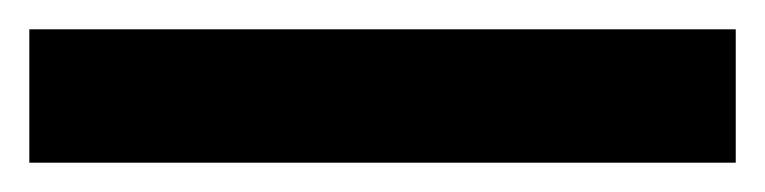

<svg xmlns="http://www.w3.org/2000/svg" viewBox="-21 16 522 131"><path d="M-1 36H481V127H-1Z"/></svg>

Font: Cabin Condensed SemiBold
Style: Regular
Weight: 600
Width: 3
Designer: Pablo Impallari
Foundry: Pablo Impallari. http://www.impallari.com Igino Marini. http://www.ikern.com
Version: Version 2.001